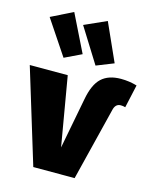

<svg xmlns="http://www.w3.org/2000/svg" viewBox="-143 -963 849 1050"><g transform="rotate(15 281.5 -438.5)"><path d="M382 0H148L-15 -534H200L267 -143L322 -430Q338 -517 377.5 -553.5Q417 -590 487 -590Q534 -590 578 -577L549 -446Q537 -450 523 -450Q492 -450 484 -411ZM153 -620 22 -816 145 -877 249 -666ZM333 -624 210 -821 335 -877 431 -663Z"/></g></svg>

Font: Trujillo Black
Style: Regular
Weight: 900
Designer: Fira Sans original fonts by bBox Type GmbH, Carrois Corporate GbR, & Edenspiekermann AG / Changes by Cristiano Sobral
Foundry: Fira Sans original fonts by bBox Type GmbH, Carrois Corporate GbR, & Edenspiekermann AG / Changes by Cristiano Sobral
Version: Version 4.301;July 28, 2020;FontCreator 13.0.0.2655 64-bit